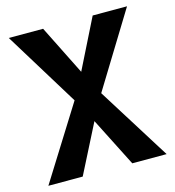

<svg xmlns="http://www.w3.org/2000/svg" viewBox="-104 -782 794 870"><g transform="rotate(-15 293.0 -346.5)"><path d="M16.1 0 231 -343.3 16.1 -693.4H177.2L293.5 -460.4L409.7 -693.4H570.8L356 -343.3L570.8 0H409.7L293.5 -229L177.2 0Z"/></g></svg>

Font: Caskaydia Cove
Style: Bold
Weight: 700
Monospace: yes
Designer: Aaron Bell
Foundry: Saja Typeworks
Version: Version 4.300; ttfautohint (v1.8.3)